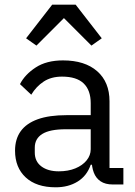

<svg xmlns="http://www.w3.org/2000/svg" viewBox="-20 -785 574 817"><path d="M505 0H460Q428 0 408 -13.5Q388 -27 379 -51Q370 -75 370 -106V-113L401 -84H366Q350 -37 310.5 -12.5Q271 12 217 12Q135 12 89.5 -30Q44 -72 44 -144Q44 -193 68 -226.5Q92 -260 140.5 -277.5Q189 -295 264 -295H366V-346Q366 -401 336 -430Q306 -459 244 -459Q198 -459 166 -438Q134 -417 113 -382L65 -427Q86 -468 132 -498Q178 -528 248 -528Q341 -528 393.5 -482Q446 -436 446 -354V-70H505ZM366 -235H260Q192 -235 160 -215Q128 -195 128 -157V-136Q128 -98 156 -77Q184 -56 230 -56Q270 -56 300.5 -68.5Q331 -81 348.5 -102.5Q366 -124 366 -150ZM202 -765H302L413 -622L369 -591L252 -708L135 -591L91 -622Z"/></svg>

Font: IBM Plex Sans Var
Style: Regular
Weight: 400
Designer: Mike Abbink, Paul van der Laan, Pieter van Rosmalen
Foundry: Bold Monday
Version: Version 3.000